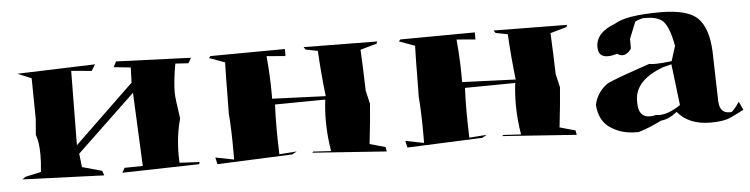

<svg xmlns="http://www.w3.org/2000/svg" viewBox="-36 -649 2869 734"><g transform="rotate(-5 1398.5 -281.5)"><path d="M340 -70 27 -82 40 -91 100 -104Q104 -140 104 -169Q104 -218 93 -247L98 -308L96 -464L43 -486L342 -496L327 -472L249 -479L246 -194L475 -414L477 -472L412 -479L423 -500L710 -489L698 -469L648 -472Q636 -405 636 -360Q636 -342 648 -261Q630 -198 630 -122L631 -93L708 -89L705 -81L410 -74L420 -92L490 -93L477 -375L252 -161L258 -109L334 -88Z M1424 -67 1140 -87 1144 -91 1212 -87Q1202 -147 1202 -204Q1202 -245 1207 -285L1014 -283Q1012 -241 1012 -193Q1012 -146 1014 -92L1081 -97L1063 -87L775 -75L769 -101L840 -87V-117Q840 -206 835 -264L836 -341Q836 -389 838 -460L778 -482L784 -489L1070 -491V-464L998 -470Q1005 -390 1005 -331V-306L1210 -298Q1200 -381 1195 -473L1149 -482L1142 -492L1424 -489L1421 -481L1358 -463Q1362 -383 1364 -305L1376 -254Q1372 -197 1361 -101L1421 -84Z M2153 -67 1869 -87 1873 -91 1941 -87Q1931 -147 1931 -204Q1931 -245 1936 -285L1743 -283Q1741 -241 1741 -193Q1741 -146 1743 -92L1810 -97L1792 -87L1504 -75L1498 -101L1569 -87V-117Q1569 -206 1564 -264L1565 -341Q1565 -389 1567 -460L1507 -482L1513 -489L1799 -491V-464L1727 -470Q1734 -390 1734 -331V-306L1939 -298Q1929 -381 1924 -473L1878 -482L1871 -492L2153 -489L2150 -481L2087 -463Q2091 -383 2093 -305L2105 -254Q2101 -197 2090 -101L2150 -84Z M2390 -57H2379Q2325 -57 2282.5 -85Q2240 -113 2236 -175Q2247 -224 2289 -253Q2325 -270 2453 -313Q2461 -311 2476 -311Q2499 -311 2539 -316L2557 -373Q2544 -445 2521 -469Q2500 -489 2455 -489H2443Q2415 -482 2413 -477L2388 -415V-377Q2372 -355 2354 -355Q2344 -355 2334 -362Q2313 -356 2298 -356Q2261 -356 2261 -394Q2261 -450 2335 -477Q2380 -506 2512 -506Q2618 -506 2656 -467Q2694 -428 2698 -339L2703 -148Q2705 -102 2742 -102H2748Q2756 -102 2781 -139L2796 -107Q2769 -93 2743.5 -81Q2718 -69 2667 -69Q2584 -69 2541 -121Q2508 -95 2479 -93Q2431 -69 2390 -57ZM2438 -113Q2448 -113 2461 -116L2475 -115Q2510 -115 2556 -146L2537 -304L2505 -296Q2396 -256 2394 -179V-169Q2394 -113 2438 -113ZM2339 -451 2340 -465Z"/></g></svg>

Font: Xiangcui Kesong Xiangcui Kesong
Style: Regular
Weight: 400
Version: Version 1.501;March 28, 2024;FontCreator 14.0.0.2814 64-bit